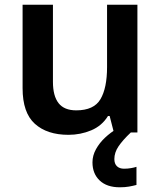

<svg xmlns="http://www.w3.org/2000/svg" viewBox="-20 -563 684 816"><path d="M564 -543V0H464L446 -70H439Q413 -28 367.5 -9Q322 10 271 10Q180 10 128 -37Q76 -84 76 -188V-543H205V-215Q205 -155 229 -124.5Q253 -94 304 -94Q379 -94 407 -141.5Q435 -189 435 -278V-543ZM466 113Q466 133 477 143.5Q488 154 507 154Q523 154 537 151.5Q551 149 560 146V223Q545 227 528 230Q511 233 489 233Q434 233 403.5 204Q373 175 373 127Q373 98 388 71Q403 44 426.5 22Q450 0 477 -16L536 0Q502 32 484 58.5Q466 85 466 113Z"/></svg>

Font: Noto Sans Adlam SemiBold
Style: Regular
Weight: 600
Version: Version 3.001